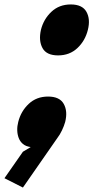

<svg xmlns="http://www.w3.org/2000/svg" viewBox="-57 -651 426 863"><path d="M338 -517Q326 -468 291 -435Q256 -402 204 -402Q152 -402 134 -435Q116 -468 127 -517Q139 -565 174 -598Q209 -631 261 -631Q313 -631 331.5 -598Q350 -565 338 -517ZM236 -103Q231 -85 221.5 -65Q212 -45 201 -31L46 192L-37 150L46 31L81 10Q59 7 46 -4Q33 -15 27 -31Q21 -47 20.5 -65.5Q20 -84 25 -103Q37 -151 72 -184Q107 -217 159 -217Q211 -217 229.5 -184Q248 -151 236 -103Z"/></svg>

Font: TypoPRO Sinkin Sans
Style: 900 X Black Italic
Weight: 950
Italic angle: -112°
Designer: Keith Bates
Foundry: K-Type
Version: Sinkin Sans (version 1.0)  by Keith Bates   •   © 2014   www